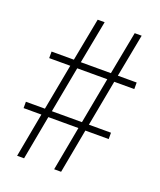

<svg xmlns="http://www.w3.org/2000/svg" viewBox="-134 -798 735 882"><g transform="rotate(20 234.0 -357.0)"><path d="M56 0 96 -216H9V-247H102L144 -472H41V-504H150L190 -714H224L184 -504H331L371 -714H405L365 -504H457V-472H359L317 -247H425V-216H311L271 0H237L277 -216H130L90 0ZM136 -247H283L325 -472H178Z"/></g></svg>

Font: Noto Serif Condensed ExtraLight
Style: Regular
Weight: 200
Width: 3
Designer: Monotype Design Team
Foundry: Monotype Imaging Inc.
Version: Version 2.013; ttfautohint (v1.8.4.7-5d5b)